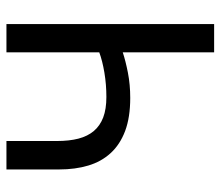

<svg xmlns="http://www.w3.org/2000/svg" viewBox="-64 -614 678 590"><g transform="rotate(-90 275.0 -319.0)"><path d="M409.2 -280.8Q382.8 -272 346.4 -264.9Q310.1 -257.8 269 -257.8Q209.5 -257.8 167.7 -273.4Q126 -289.1 99.6 -317.9Q73.2 -346.7 61.3 -386.7Q49.3 -426.8 49.3 -476.1V-638.2H136.7V-482.9Q136.7 -445.3 144 -417Q151.4 -388.7 167.5 -369.6Q183.6 -350.6 209.2 -340.8Q234.9 -331.1 272 -331.1Q310.5 -331.1 346.9 -337.2Q383.3 -343.3 409.2 -353V-638.2H496.1V0H409.2Z"/></g></svg>

Font: Code New Roman
Style: Regular
Weight: 400
Monospace: yes
Designer: Sam Radian
Foundry: Code New Roman
Version: Version 2.00 November 29, 2014